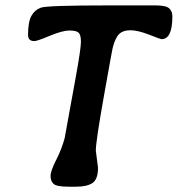

<svg xmlns="http://www.w3.org/2000/svg" viewBox="-20 -705 671 725"><path d="M630.9 -643.1Q630.9 -557.1 589.8 -557.1Q586.4 -557.1 543.2 -574Q500 -590.8 472.4 -590.8Q444.8 -590.8 429.9 -576.4Q415 -562 405.3 -523.4Q403.3 -516.1 372.6 -343.5Q341.8 -170.9 341.8 -136.2L350.1 -71.8Q350.1 -28.3 329.6 -14.2Q309.1 0 266.6 0H239.7Q194.3 0 182.6 -10.5Q170.9 -21 170.9 -40.3Q170.9 -59.6 191.9 -100.6Q212.9 -141.6 224.1 -183.1L266.1 -414.1Q285.6 -521.5 285.6 -547.1Q285.6 -572.8 277.1 -581.3Q268.6 -589.8 242.2 -589.8Q215.8 -589.8 168 -569.8Q120.1 -549.8 109.9 -549.8Q85.9 -549.8 85.9 -572.8Q85.9 -622.1 98.4 -644.8Q110.8 -667.5 134.3 -676Q157.7 -684.6 388.7 -684.6H567.4Q606.4 -684.6 618.7 -673.6Q630.9 -662.6 630.9 -643.1Z"/></svg>

Font: Averia Libre
Style: Bold Italic
Weight: 700
Italic angle: -6.90001°
Version: Version 1.002